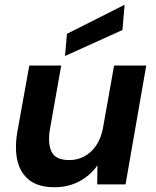

<svg xmlns="http://www.w3.org/2000/svg" viewBox="-20 -774 656 806"><path d="M209 12Q143 12 105 -16.5Q67 -45 54 -96Q41 -147 52 -216L103 -499H237L189 -228Q180 -168 197.5 -135Q215 -102 271 -102Q305 -102 334 -117.5Q363 -133 383.5 -163Q404 -193 412 -235L459 -499H594L507 0H388L389 -80Q360 -38 313.5 -13Q267 12 209 12ZM253 -539 261 -632 503 -754 494 -648Z"/></svg>

Font: DM Sans 20pt
Style: Bold Italic
Weight: 700
Italic angle: -10°
Version: Version 4.004;gftools[0.9.30]